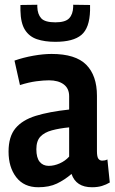

<svg xmlns="http://www.w3.org/2000/svg" viewBox="-20 -778 482 808"><path d="M16 -140Q16 -203 45 -238Q74 -273 130.5 -290.5Q187 -308 271 -317V-373Q271 -406 248 -423Q225 -440 186 -440Q164 -440 133 -436Q102 -432 64 -420L41 -523Q78 -536 120 -543.5Q162 -551 197 -551Q298 -551 343 -505.5Q388 -460 388 -375V-142Q388 -118 394 -110Q400 -102 410 -102Q415 -102 420.5 -103Q426 -104 432 -107L442 -10Q427 -1 409 4.5Q391 10 367 10Q300 10 281 -46Q252 -21 219.5 -5.5Q187 10 141 10Q81 10 48.5 -32Q16 -74 16 -140ZM133 -150Q133 -114 147 -97Q161 -80 185 -80Q208 -80 231.5 -90.5Q255 -101 271 -119V-242Q230 -238 198.5 -229.5Q167 -221 150 -203Q133 -185 133 -150ZM213 -602Q168 -602 135.5 -613Q103 -624 85 -652.5Q67 -681 66 -734Q66 -745 66 -757L137 -758Q137 -755 137 -749Q138 -718 153.5 -701Q169 -684 213 -684Q255 -684 271 -701Q287 -718 288 -749Q288 -753 288 -758L359 -757Q359 -751 359 -745Q359 -739 359 -734Q357 -660 322.5 -631Q288 -602 213 -602Z"/></svg>

Font: Georama Semi Condensed SemiBold
Style: Regular
Weight: 600
Width: 4
Designer: Jean-Baptiste Levee
Foundry: Production Type
Version: Version 1.000